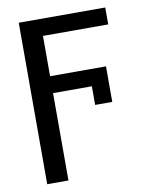

<svg xmlns="http://www.w3.org/2000/svg" viewBox="-82 -592 676 852"><g transform="rotate(-10 255.5 -166.0)"><path d="M451.2 -454.1H157.2V-272.5H409.2V-112.3H332V-196.3H157.2V197.3H61.5V-530.3H451.2Z"/></g></svg>

Font: Pretendard
Style: Regular
Weight: 400
Designer: Base glyphs from Inter by Rasmus Andersson; Hangeul glyphs from Noto Sans CJK(Source Han Sans) by Jang Soo-young and Kan
Foundry: Kil Hyung-jin
Version: Version 1.309